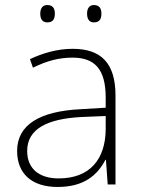

<svg xmlns="http://www.w3.org/2000/svg" viewBox="-20 -733 561 763"><path d="M140 -679C140 -658 148 -644 168 -644C191 -644 198 -658 198 -679C198 -698 191 -713 168 -713C148 -713 140 -698 140 -679ZM326 -679C326 -658 334 -644 353 -644C376 -644 383 -658 383 -679C383 -698 376 -713 353 -713C334 -713 326 -698 326 -679ZM269 -539C208 -539 150 -522 99 -498L111 -464C166 -491 214 -504 268 -504C356 -504 400 -459 400 -345V-305L300 -299C139 -291 48 -238 48 -133C48 -44 105 10 209 10C314 10 367 -37 399 -98H401L408 0H439V-353C439 -482 382 -539 269 -539ZM304 -268 400 -272V-219C399 -101 338 -24 213 -24C134 -24 88 -64 88 -133C88 -221 168 -261 304 -268Z"/></svg>

Font: Noto Sans Cherokee ExtraLight
Style: Regular
Weight: 200
Designer: Monotype Design Team
Foundry: Monotype Imaging Inc.
Version: Version 2.001